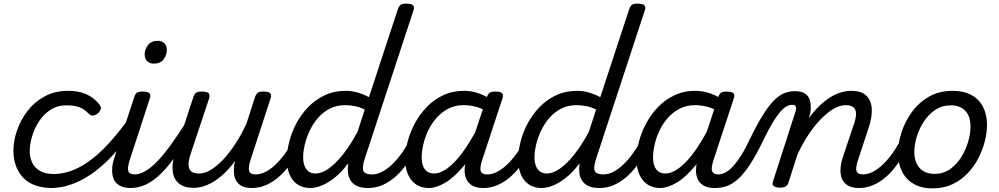

<svg xmlns="http://www.w3.org/2000/svg" viewBox="-20 -1020 5511 1059"><path d="M270 17Q161 17 107.5 -40.5Q54 -98 54 -189Q54 -242 73.5 -299.5Q93 -357 131 -407Q169 -457 225.5 -488Q282 -519 355 -519Q414 -519 454.5 -501Q495 -483 525 -448Q540 -430 535.5 -417.5Q531 -405 519 -394Q506 -384 493 -382.5Q480 -381 466 -396Q447 -417 419 -428Q391 -439 346 -439Q296 -439 258 -414Q220 -389 194.5 -349.5Q169 -310 156.5 -266.5Q144 -223 144 -185Q144 -153 157 -124Q170 -95 200 -77.5Q230 -60 280 -60Q294 -60 299.5 -48.5Q305 -37 303 -21.5Q301 -6 292.5 5.5Q284 17 270 17Z M260 17Q243 17 236 5.5Q229 -6 230.5 -21.5Q232 -37 242 -48.5Q252 -60 271 -60Q345 -60 414.5 -96Q484 -132 551.5 -199.5Q619 -267 688 -363Q694 -370 705.5 -364Q717 -358 725 -348Q733 -338 727 -330Q655 -215 577 -138Q499 -61 419 -22Q339 17 260 17Z M702 17Q662 17 638.5 3Q615 -11 606 -35Q597 -59 598.5 -89Q600 -119 611 -151L720 -483Q726 -503 735.5 -509Q745 -515 765 -515Q796 -515 804.5 -505.5Q813 -496 806 -476L698 -145Q681 -95 687.5 -76.5Q694 -58 723 -58Q737 -58 743.5 -46.5Q750 -35 748 -20.5Q746 -6 734.5 5.5Q723 17 702 17ZM827 -669Q807 -669 792.5 -682Q778 -695 778 -720Q778 -747 796 -771Q814 -795 851 -795Q871 -795 885.5 -782.5Q900 -770 900 -744Q900 -717 882.5 -693Q865 -669 827 -669Z M699 17Q685 17 678.5 5.5Q672 -6 674.5 -20.5Q677 -35 688.5 -46.5Q700 -58 721 -58Q749 -58 779.5 -75Q810 -92 844.5 -127Q879 -162 919.5 -217.5Q960 -273 1009 -350Q1018 -363 1030.5 -361.5Q1043 -360 1050.5 -350.5Q1058 -341 1052 -328Q999 -233 953.5 -167Q908 -101 866 -60.5Q824 -20 783 -1.5Q742 17 699 17Z M1048 16Q997 16 967.5 -7.5Q938 -31 932.5 -75.5Q927 -120 947 -182L1046 -483Q1053 -503 1062.5 -509Q1072 -515 1091 -515Q1123 -515 1131 -505.5Q1139 -496 1133 -476L1031 -170Q1020 -137 1020 -112.5Q1020 -88 1034 -75.5Q1048 -63 1080 -63Q1109 -63 1142.5 -83Q1176 -103 1210.5 -139.5Q1245 -176 1278 -226.5Q1311 -277 1339 -337L1386 -483Q1393 -503 1402.5 -509Q1412 -515 1431 -515Q1462 -515 1470.5 -505.5Q1479 -496 1472 -476L1364 -145Q1348 -96 1354 -77Q1360 -58 1389 -58Q1403 -58 1409.5 -46.5Q1416 -35 1414 -20.5Q1412 -6 1400.5 5.5Q1389 17 1368 17Q1333 17 1312.5 5.5Q1292 -6 1282 -24.5Q1272 -43 1270.5 -65.5Q1269 -88 1272 -111L1277 -133Q1251 -97 1223 -69.5Q1195 -42 1166 -23Q1137 -4 1107 6Q1077 16 1048 16Z M1369 17Q1355 17 1348.5 5.5Q1342 -6 1344.5 -20.5Q1347 -35 1358.5 -46.5Q1370 -58 1391 -58Q1417 -58 1444.5 -72Q1472 -86 1499 -111.5Q1526 -137 1551.5 -172Q1577 -207 1599 -250Q1606 -264 1619 -263.5Q1632 -263 1641 -253Q1650 -243 1645 -229Q1618 -170 1587 -124Q1556 -78 1521 -47Q1486 -16 1448 0.5Q1410 17 1369 17Z M1691 17Q1651 17 1622 -2Q1593 -21 1577.5 -56.5Q1562 -92 1562 -141Q1562 -186 1575 -237.5Q1588 -289 1614 -338.5Q1640 -388 1679.5 -429Q1719 -470 1771 -494.5Q1823 -519 1888 -519Q1920 -519 1952.5 -509.5Q1985 -500 2015 -484L2174 -968Q2181 -988 2190.5 -994Q2200 -1000 2219 -1000Q2250 -1000 2258.5 -990.5Q2267 -981 2260 -961L1992 -145Q1976 -96 1984.5 -77Q1993 -58 2032 -58Q2044 -58 2049 -46.5Q2054 -35 2052 -20.5Q2050 -6 2040 5.5Q2030 17 2011 17Q1972 17 1948.5 5.5Q1925 -6 1913.5 -25Q1902 -44 1899.5 -66.5Q1897 -89 1900 -112L1901 -120Q1864 -70 1826 -40Q1788 -10 1754 3.5Q1720 17 1691 17ZM1720 -63Q1754 -63 1792.5 -90Q1831 -117 1872 -168.5Q1913 -220 1952 -293L1992 -416Q1962 -430 1935.5 -435Q1909 -440 1884 -440Q1836 -440 1798.5 -420.5Q1761 -401 1733.5 -369Q1706 -337 1688 -298.5Q1670 -260 1661 -222Q1652 -184 1652 -153Q1652 -125 1660 -104.5Q1668 -84 1683 -73.5Q1698 -63 1720 -63Z M2011 17Q1997 17 1990.5 5.5Q1984 -6 1986.5 -20.5Q1989 -35 2000.5 -46.5Q2012 -58 2033 -58Q2059 -58 2086.5 -72Q2114 -86 2141 -111.5Q2168 -137 2193.5 -172Q2219 -207 2241 -250Q2248 -264 2261 -263.5Q2274 -263 2283 -253Q2292 -243 2287 -229Q2260 -170 2229 -124Q2198 -78 2163 -47Q2128 -16 2090 0.5Q2052 17 2011 17Z M2345 17Q2305 17 2276 -2Q2247 -21 2231 -56.5Q2215 -92 2215 -141Q2215 -186 2228 -237.5Q2241 -289 2267.5 -338.5Q2294 -388 2333 -429Q2372 -470 2424 -494.5Q2476 -519 2541 -519Q2583 -519 2625 -503.5Q2667 -488 2700 -463L2685 -394Q2641 -422 2606 -431Q2571 -440 2538 -440Q2490 -440 2452.5 -420.5Q2415 -401 2387 -369Q2359 -337 2341 -298.5Q2323 -260 2314.5 -222Q2306 -184 2306 -153Q2306 -125 2313.5 -104.5Q2321 -84 2336.5 -73.5Q2352 -63 2373 -63Q2409 -63 2449.5 -93Q2490 -123 2532.5 -181Q2575 -239 2617 -321L2644 -279Q2593 -171 2539 -106Q2485 -41 2435.5 -12Q2386 17 2345 17ZM2646 17Q2606 17 2583 2.5Q2560 -12 2550.5 -36Q2541 -60 2543 -89.5Q2545 -119 2555 -151L2665 -483Q2672 -503 2681.5 -509Q2691 -515 2710 -515Q2741 -515 2749.5 -505.5Q2758 -496 2751 -476L2642 -145Q2625 -96 2631.5 -77Q2638 -58 2667 -58Q2681 -58 2687.5 -46.5Q2694 -35 2692 -20.5Q2690 -6 2678.5 5.5Q2667 17 2646 17Z M2646 17Q2632 17 2625.5 5.5Q2619 -6 2621.5 -20.5Q2624 -35 2635.5 -46.5Q2647 -58 2668 -58Q2694 -58 2721.5 -72Q2749 -86 2776 -111.5Q2803 -137 2828.5 -172Q2854 -207 2876 -250Q2883 -264 2896 -263.5Q2909 -263 2918 -253Q2927 -243 2922 -229Q2895 -170 2864 -124Q2833 -78 2798 -47Q2763 -16 2725 0.5Q2687 17 2646 17Z M2967 17Q2927 17 2898 -2Q2869 -21 2853.5 -56.5Q2838 -92 2838 -141Q2838 -186 2851 -237.5Q2864 -289 2890 -338.5Q2916 -388 2955.5 -429Q2995 -470 3047 -494.5Q3099 -519 3164 -519Q3196 -519 3228.5 -509.5Q3261 -500 3291 -484L3450 -968Q3457 -988 3466.5 -994Q3476 -1000 3495 -1000Q3526 -1000 3534.5 -990.5Q3543 -981 3536 -961L3268 -145Q3252 -96 3260.5 -77Q3269 -58 3308 -58Q3320 -58 3325 -46.5Q3330 -35 3328 -20.5Q3326 -6 3316 5.5Q3306 17 3287 17Q3248 17 3224.5 5.5Q3201 -6 3189.5 -25Q3178 -44 3175.5 -66.5Q3173 -89 3176 -112L3177 -120Q3140 -70 3102 -40Q3064 -10 3030 3.5Q2996 17 2967 17ZM2996 -63Q3030 -63 3068.5 -90Q3107 -117 3148 -168.5Q3189 -220 3228 -293L3268 -416Q3238 -430 3211.5 -435Q3185 -440 3160 -440Q3112 -440 3074.5 -420.5Q3037 -401 3009.5 -369Q2982 -337 2964 -298.5Q2946 -260 2937 -222Q2928 -184 2928 -153Q2928 -125 2936 -104.5Q2944 -84 2959 -73.5Q2974 -63 2996 -63Z M3287 17Q3273 17 3266.5 5.5Q3260 -6 3262.5 -20.5Q3265 -35 3276.5 -46.5Q3288 -58 3309 -58Q3335 -58 3362.5 -72Q3390 -86 3417 -111.5Q3444 -137 3469.5 -172Q3495 -207 3517 -250Q3524 -264 3537 -263.5Q3550 -263 3559 -253Q3568 -243 3563 -229Q3536 -170 3505 -124Q3474 -78 3439 -47Q3404 -16 3366 0.5Q3328 17 3287 17Z M3621 17Q3581 17 3552 -2Q3523 -21 3507 -56.5Q3491 -92 3491 -141Q3491 -186 3504 -237.5Q3517 -289 3543.5 -338.5Q3570 -388 3609 -429Q3648 -470 3700 -494.5Q3752 -519 3817 -519Q3859 -519 3901 -503.5Q3943 -488 3976 -463L3961 -394Q3917 -422 3882 -431Q3847 -440 3814 -440Q3766 -440 3728.5 -420.5Q3691 -401 3663 -369Q3635 -337 3617 -298.5Q3599 -260 3590.5 -222Q3582 -184 3582 -153Q3582 -125 3589.5 -104.5Q3597 -84 3612.5 -73.5Q3628 -63 3649 -63Q3685 -63 3725.5 -93Q3766 -123 3808.5 -181Q3851 -239 3893 -321L3920 -279Q3869 -171 3815 -106Q3761 -41 3711.5 -12Q3662 17 3621 17ZM3922 17Q3882 17 3859 2.5Q3836 -12 3826.5 -36Q3817 -60 3819 -89.5Q3821 -119 3831 -151L3941 -483Q3948 -503 3957.5 -509Q3967 -515 3986 -515Q4017 -515 4025.5 -505.5Q4034 -496 4027 -476L3918 -145Q3901 -96 3907.5 -77Q3914 -58 3943 -58Q3957 -58 3963.5 -46.5Q3970 -35 3968 -20.5Q3966 -6 3954.5 5.5Q3943 17 3922 17Z M3924 17Q3912 17 3908.5 5.5Q3905 -6 3909 -20.5Q3913 -35 3922.5 -46.5Q3932 -58 3944 -58Q3961 -58 3981 -68.5Q4001 -79 4022.5 -102Q4044 -125 4067.5 -162Q4091 -199 4116 -253Q4158 -339 4191.5 -391.5Q4225 -444 4254.5 -471.5Q4284 -499 4311 -508Q4338 -517 4364 -517Q4375 -517 4378 -505.5Q4381 -494 4378 -479.5Q4375 -465 4367.5 -453.5Q4360 -442 4349 -442Q4335 -442 4319 -433.5Q4303 -425 4284 -403.5Q4265 -382 4242 -344Q4219 -306 4191 -248Q4149 -161 4114 -108.5Q4079 -56 4047 -29Q4015 -2 3985 7.5Q3955 17 3924 17Z M4718 17Q4679 17 4655.5 2.5Q4632 -12 4623 -36Q4614 -60 4616 -89.5Q4618 -119 4628 -151L4693 -344Q4702 -373 4701.5 -394.5Q4701 -416 4687.5 -428Q4674 -440 4644 -440Q4613 -440 4578.5 -420Q4544 -400 4508.5 -364Q4473 -328 4440 -278.5Q4407 -229 4379 -169L4328 -11Q4324 2 4313.5 8.5Q4303 15 4280 15Q4264 15 4250.5 8Q4237 1 4243 -18L4368 -406Q4374 -423 4369.5 -432.5Q4365 -442 4350 -442Q4336 -442 4330.5 -453.5Q4325 -465 4327 -479.5Q4329 -494 4338.5 -505.5Q4348 -517 4365 -517Q4396 -517 4414.5 -507Q4433 -497 4441.5 -480Q4450 -463 4451.5 -442Q4453 -421 4450 -399L4440 -367Q4467 -404 4495.5 -432Q4524 -460 4553.5 -479.5Q4583 -499 4614 -509Q4645 -519 4676 -519Q4729 -519 4756.5 -494Q4784 -469 4788 -423.5Q4792 -378 4771 -315L4715 -145Q4698 -96 4704 -77Q4710 -58 4740 -58Q4754 -58 4760 -46.5Q4766 -35 4764 -20.5Q4762 -6 4750.5 5.5Q4739 17 4718 17Z M4718 17Q4704 17 4697.5 5.5Q4691 -6 4693.5 -20.5Q4696 -35 4707.5 -46.5Q4719 -58 4740 -58Q4766 -58 4793.5 -72Q4821 -86 4848 -111.5Q4875 -137 4900.5 -172Q4926 -207 4948 -250Q4955 -264 4968 -263.5Q4981 -263 4990 -253Q4999 -243 4994 -229Q4967 -170 4936 -124Q4905 -78 4870 -47Q4835 -16 4797 0.5Q4759 17 4718 17Z M5124 19Q5062 19 5019 -6Q4976 -31 4954.5 -75.5Q4933 -120 4933 -176Q4933 -229 4952 -288.5Q4971 -348 5008.5 -400.5Q5046 -453 5102.5 -486Q5159 -519 5234 -519Q5296 -519 5338.5 -495.5Q5381 -472 5402.5 -429.5Q5424 -387 5424 -331Q5424 -291 5412.5 -243.5Q5401 -196 5377.5 -149.5Q5354 -103 5318 -65Q5282 -27 5233.5 -4Q5185 19 5124 19ZM5134 -61Q5183 -61 5220 -87Q5257 -113 5282 -153.5Q5307 -194 5320 -238.5Q5333 -283 5333 -321Q5333 -360 5320 -386Q5307 -412 5283 -425.5Q5259 -439 5226 -439Q5176 -439 5138 -413.5Q5100 -388 5074.5 -348Q5049 -308 5036 -264Q5023 -220 5023 -183Q5023 -144 5036.5 -116.5Q5050 -89 5075 -75Q5100 -61 5134 -61Z"/></svg>

Font: Playwrite SK
Style: Regular
Weight: 400
Designer: Veronika Burian, José Scaglione
Foundry: TypeTogether
Version: Version 1.002